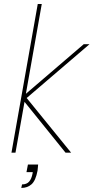

<svg xmlns="http://www.w3.org/2000/svg" viewBox="-20 -760 466 956"><path d="M119.1 59.1H169.9Q169.4 63.5 168.5 74.5Q167.5 85.4 167 89.8Q157.7 139.2 137.2 157.5Q116.7 175.8 85.9 175.8L89.8 158.2Q112.8 158.2 125 144.3Q137.2 130.4 142.1 104L143.1 97.2H111.8ZM37.1 0 168 -740.2H188L108.9 -293L397 -540H425.8L112.8 -272L334 0H306.2L102.1 -252.9L57.1 0Z"/></svg>

Font: SVN-Poppins Thin
Style: Italic
Weight: 100
Italic angle: -10°
Designer: Ninad Kale (Devanagari), Jonny Pinhorn (Latin)
Foundry: Indian Type Foundry
Version: Version 3.002 2017